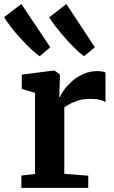

<svg xmlns="http://www.w3.org/2000/svg" viewBox="-68 -910 552 930"><path d="M35.5 0V-59.5L101.5 -67.5V-460.5L37.5 -479V-548.5L193 -568.5H196L222 -549V-527L219 -439.5H222Q226.5 -452 241 -472.8Q255.5 -493.5 279 -515Q302.5 -536.5 334 -551Q365.5 -565.5 404 -565.5Q418 -565.5 427.8 -563.5Q437.5 -561.5 443 -559V-415Q433.5 -422 415.8 -426.5Q398 -431 369 -431Q337 -431 312.8 -423.8Q288.5 -416.5 271.5 -407.2Q254.5 -398 243.5 -390V-68L359.5 -59V0ZM123.5 -638Q107.5 -648.5 82.5 -672Q57.5 -695.5 31 -724.8Q4.5 -754 -17 -781.5Q-38.5 -809 -47.5 -827.5L35.5 -890.5L175.5 -681L124.5 -638ZM339 -638Q323 -648.5 299.2 -671.5Q275.5 -694.5 250 -723.2Q224.5 -752 203 -779.5Q181.5 -807 170 -826L253.5 -890.5L391.5 -681L339.5 -638Z"/></svg>

Font: Merriweather Light 18pt
Style: Bold
Weight: 700
Version: Version 2.100